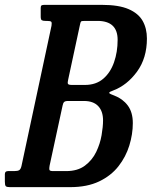

<svg xmlns="http://www.w3.org/2000/svg" viewBox="-72 -770 624 790"><path d="M216.5 0H-31.5Q-44.5 0 -48.2 -4Q-52 -8 -52 -22.5V-53.5Q-52 -66 -39 -66H-14Q1 -66 7.2 -70Q13.5 -74 16.5 -87.5L140 -664.5Q142 -677 138.8 -680.5Q135.5 -684 120.5 -684H115.5Q104.5 -684 100 -686.8Q95.5 -689.5 95.5 -702V-737.5Q95.5 -745.5 99 -747.8Q102.5 -750 111 -750H347Q416.5 -750 457 -732.5Q497.5 -715 515 -684Q532.5 -653 532.5 -611.5Q532.5 -531 491.8 -475.2Q451 -419.5 394.5 -398Q377.5 -392 377.5 -388.5Q377.5 -385 384.2 -382.5Q391 -380 399 -376.5Q433 -363.5 453.8 -335.8Q474.5 -308 474.5 -263.5Q474.5 -218 460.2 -171.5Q446 -125 415.5 -86Q385 -47 335.8 -23.5Q286.5 0 216.5 0ZM224.5 -420.5H277.5Q323 -420.5 352.8 -446Q382.5 -471.5 397.2 -513.8Q412 -556 412 -606Q412 -684 329 -684H277Q264 -684 261.5 -681.5Q259 -679 257 -668L208.5 -442.5Q205.5 -430 207.5 -425.2Q209.5 -420.5 224.5 -420.5ZM200 -66Q247.5 -66 277.5 -88.5Q307.5 -111 323.8 -144.8Q340 -178.5 346 -213.8Q352 -249 352 -274.5Q352 -312.5 332 -333.5Q312 -354.5 273.5 -354.5H208Q196 -354.5 191.8 -350.2Q187.5 -346 185.5 -335.5L132 -88Q130 -77 131.2 -71.5Q132.5 -66 146.5 -66Z"/></svg>

Font: Besley* Condensed Medium
Style: Italic
Weight: 500
Width: 3
Italic angle: -13°
Designer: Owen Earl
Foundry: indestructible type*
Version: Version 3.000; ttfautohint (v1.8.3)